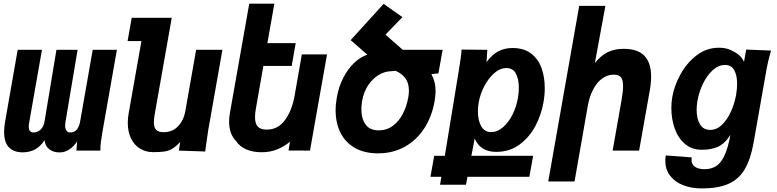

<svg xmlns="http://www.w3.org/2000/svg" viewBox="-20 -822 4240 1048"><path d="M528 0H397L401 -50Q382 -21.5 357.5 -5.8Q333 10 305 10Q270.5 10 248.2 -8Q226 -26 223 -56.5Q199.5 -20.5 169.8 -5.5Q140 9.5 104 9.5Q55 9.5 28.8 -17.8Q2.5 -45 2.5 -101.5Q2.5 -129.5 8 -159L76.5 -550H209L139 -151.5Q137 -141 137 -130.5Q137 -99 163 -99Q186.5 -99 202.5 -115.2Q218.5 -131.5 223 -158.5L288 -550H403.5L337 -154Q335.5 -144.5 335.5 -136Q335.5 -118 343 -108.5Q350.5 -99 364.5 -99Q406.5 -99 417.5 -159.5L486 -550H618L539 -101.5Q533.5 -70 530.5 -46.2Q527.5 -22.5 528 0Z M677.5 -152Q677.5 -178 682.5 -204.5L752 -598H676.5L699 -725H917.5L824.5 -198.5Q820 -173 820 -154Q820 -126.5 832 -113.5Q844 -100.5 873.5 -100.5Q921 -100.5 952 -132.8Q983 -165 992 -218L1050.5 -550H1194L1117 -114Q1113 -88.5 1106 -38.5Q1105 -30.5 1103.5 -19.8Q1102 -9 1100 5L956.5 0L963.5 -47Q940 -22 920.2 -10.2Q900.5 1.5 878 5Q855.5 8.5 816 8.5Q776 8.5 744.5 -10.8Q713 -30 695.2 -66.2Q677.5 -102.5 677.5 -152Z M1268 -53Q1249.5 -71 1240 -98Q1230.5 -125 1230.5 -158.5Q1230.5 -181 1235 -205.5L1340.5 -802H1477.5L1439.5 -586.5H1594L1572 -462H1417.5L1377 -231Q1372 -204.5 1372 -182Q1372 -147.5 1387 -131Q1402 -114.5 1436 -114.5Q1497.5 -114.5 1535.5 -166.5Q1573.5 -218.5 1588 -299L1627.5 -525H1765L1672 0L1555 -0.5L1562.5 -48.5Q1533.5 -23.5 1494.5 -7.2Q1455.5 9 1408.5 9Q1359 9 1323.2 -7Q1287.5 -23 1268 -53Z M1812 -219.5Q1812 -255 1818.5 -290.5Q1829 -349.5 1854.2 -398.2Q1879.5 -447 1913.8 -479.2Q1948 -511.5 1985 -523.5L1894 -603L2074 -801L2176.5 -728.5L2084 -633L2178.5 -550H2396L2373 -421.5L2334.5 -417.5Q2346 -396 2351.8 -374Q2357.5 -352 2357.5 -325Q2357.5 -301.5 2352 -268.5Q2337.5 -186 2296 -121.8Q2254.5 -57.5 2189.8 -21.2Q2125 15 2043 15Q1969.5 15 1917.5 -14.5Q1865.5 -44 1838.8 -97Q1812 -150 1812 -219.5ZM2208.5 -290.5Q2212 -308.5 2212 -326.5Q2212 -368.5 2192.8 -394.5Q2173.5 -420.5 2139 -435.5L2118.5 -433.5Q2082.5 -433.5 2048.8 -414Q2015 -394.5 1990.2 -357.8Q1965.5 -321 1956.5 -271.5Q1952.5 -246.5 1952.5 -225.5Q1952.5 -174.5 1975.5 -142.5Q1998.5 -110.5 2047 -110.5Q2091.5 -110.5 2125 -135.8Q2158.5 -161 2179.2 -201.8Q2200 -242.5 2208.5 -290.5Z M2350 28.5H2408L2484.5 -438Q2489.5 -469.5 2493.8 -498.8Q2498 -528 2499.5 -551.5L2640 -550L2635.5 -483Q2666.5 -525 2701 -542.5Q2735.5 -560 2777 -560Q2839.5 -560 2879 -529.8Q2918.5 -499.5 2936 -450.2Q2953.5 -401 2953.5 -341.5Q2953.5 -303 2946.5 -263.5Q2935.5 -199 2903.8 -137.2Q2872 -75.5 2817.5 -34.2Q2763 7 2688 7Q2602 7 2571 -66L2553 28.5H2890L2869.5 143H2531.5L2523.5 186.5H2382L2389 143H2329.5ZM2806.5 -284.5Q2812 -314.5 2812 -342.5Q2812 -390 2796 -420.2Q2780 -450.5 2744.5 -450.5Q2709.5 -450.5 2677.8 -422.8Q2646 -395 2623.5 -351.8Q2601 -308.5 2593 -263.5Q2588.5 -239 2588.5 -214.5Q2588.5 -165.5 2606.5 -133.2Q2624.5 -101 2660.5 -101Q2695.5 -101 2726.2 -128Q2757 -155 2777.8 -197.2Q2798.5 -239.5 2806.5 -284.5Z M3141.5 -790H3284.5L3227 -478Q3262 -521 3299.2 -538.2Q3336.5 -555.5 3383 -555.5Q3462 -555.5 3498 -516.8Q3534 -478 3534 -405Q3534 -369 3526.5 -327L3468.5 0H3324L3372 -272Q3381 -322.5 3381 -352Q3381 -386 3369 -400.2Q3357 -414.5 3330 -414.5Q3295.5 -414.5 3266.5 -393.2Q3237.5 -372 3217.5 -333.5Q3197.5 -295 3188.5 -245L3116 168.5H2972.5Z M3611.5 56.5Q3611.5 39.5 3614 26.5L3755.5 37Q3754.5 46 3754.5 49.5Q3754.5 75 3773.2 88.2Q3792 101.5 3825 101.5Q3863 101.5 3889.2 84.5Q3915.5 67.5 3934.5 26.8Q3953.5 -14 3967 -85.5L3960.5 -76.5Q3932.5 -35 3896.2 -19.8Q3860 -4.5 3811 -4.5Q3755 -4.5 3717.5 -37.5Q3680 -70.5 3662.2 -122.2Q3644.5 -174 3644.5 -232Q3644.5 -265.5 3649.5 -292.5Q3660 -353 3693.8 -415.2Q3727.5 -477.5 3781.8 -519.5Q3836 -561.5 3904.5 -561.5Q3939.5 -561.5 3966.2 -549.8Q3993 -538 4010.5 -524Q4021.5 -515.5 4029.5 -504.5Q4037.5 -493.5 4041 -484L4053 -551.5L4188.5 -546Q4170.5 -482.5 4165 -449.5L4093.5 -44Q4077 49 4044.2 103.2Q4011.5 157.5 3955.2 182Q3899 206.5 3810.5 206.5Q3752.5 206.5 3707.2 188.2Q3662 170 3636.8 136Q3611.5 102 3611.5 56.5ZM3997.5 -302Q4003.5 -337 4003.5 -364Q4003.5 -410 3987.8 -438.8Q3972 -467.5 3937 -467.5Q3901 -467.5 3869.5 -438.2Q3838 -409 3816.2 -363.2Q3794.5 -317.5 3786.5 -269.5Q3782.5 -244 3782.5 -222Q3782.5 -174 3800.8 -143.5Q3819 -113 3856.5 -113Q3892.5 -113 3921.5 -141.5Q3950.5 -170 3969.8 -213.2Q3989 -256.5 3997.5 -302Z"/></svg>

Font: JuliaMono ExtraBoldItalic
Style: Regular
Weight: 800
Italic angle: -9°
Monospace: yes
Designer: cormullion
Foundry: corm
Version: Version 0.049; ttfautohint (v1.8.4)